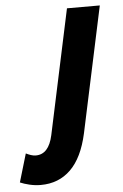

<svg xmlns="http://www.w3.org/2000/svg" viewBox="-196 -563 510 798"><g transform="rotate(-5 58.5 -164.0)"><path d="M-144 179 -109 61Q-99 66 -88.5 69.5Q-78 73 -68 73Q-14 73 3 -5L114 -525H251L139 -1Q117 99 67 148Q17 197 -58 197Q-82 197 -105 191.5Q-128 186 -144 179Z"/></g></svg>

Font: Radio Canada Condensed
Style: Bold Italic
Weight: 700
Width: 3
Italic angle: -12°
Designer: Charles Daoud, Etienne Aubert Bonn, Alexandre Saumier Demers, Jacques Le Bailly
Foundry: Radio-Canada
Version: Version 2.104; ttfautohint (v1.8.4.7-5d5b);gftools[0.9.28.de